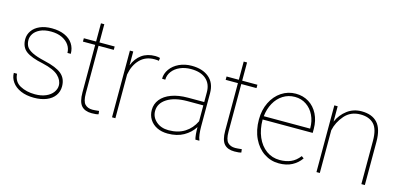

<svg xmlns="http://www.w3.org/2000/svg" viewBox="-62 -1043 2994 1437"><g transform="rotate(15 1435.0 -324.0)"><path d="M236 -255Q143 -274 102 -305Q61 -336 61 -397Q61 -433 82 -463Q103 -493 142 -510Q181 -527 234 -527Q291 -527 333 -508.5Q375 -490 397 -456.5Q419 -423 419 -379H393Q393 -412 374 -440Q355 -468 319 -485Q283 -502 234 -502Q184 -502 151 -486.5Q118 -471 102 -447.5Q86 -424 86 -398Q86 -369 98 -348Q110 -327 144 -309.5Q178 -292 243 -277Q337 -256 378 -221.5Q419 -187 419 -126Q419 -86 397 -55Q375 -24 333.5 -7Q292 10 237 10Q177 10 133.5 -9Q90 -28 67 -60.5Q44 -93 44 -131H69Q73 -70 122 -43.5Q171 -17 237 -17Q286 -17 321.5 -32.5Q357 -48 375.5 -73.5Q394 -99 394 -126Q394 -167 358.5 -201Q323 -235 236 -255Z M683 -17Q698 -17 734 -21L737 4Q721 10 684 10Q631 10 604.5 -20Q578 -50 578 -123V-491H483V-517H578V-658H604V-517H722V-491H604V-123Q604 -61 625 -39Q646 -17 683 -17Z M840 -517H866V-410Q888 -466 930.5 -496.5Q973 -527 1035 -527Q1046 -527 1055.5 -525.5Q1065 -524 1072 -522L1069 -499Q1064 -500 1058 -501Q1051 -502 1035 -502Q966 -502 922.5 -457Q879 -412 866 -339V0H840Z M1318 -502Q1272 -502 1234 -485.5Q1196 -469 1174 -439.5Q1152 -410 1152 -375L1127 -376Q1127 -416 1152 -451Q1177 -486 1220.5 -506.5Q1264 -527 1318 -527Q1402 -527 1452 -485Q1502 -443 1502 -364V-104Q1502 -75 1505.5 -47Q1509 -19 1516 -4V0H1486Q1477 -32 1477 -95Q1447 -48 1396 -19Q1345 10 1273 10Q1225 10 1189 -8Q1153 -26 1133 -58Q1113 -90 1113 -131Q1113 -177 1141.5 -213Q1170 -249 1224 -269Q1278 -289 1352 -289H1477V-365Q1477 -430 1435.5 -466Q1394 -502 1318 -502ZM1477 -140V-263H1354Q1255 -263 1197 -226Q1139 -189 1139 -129Q1139 -82 1176.5 -49Q1214 -16 1273 -16Q1346 -16 1397.5 -48.5Q1449 -81 1477 -140Z M1789 -17Q1804 -17 1840 -21L1843 4Q1827 10 1790 10Q1737 10 1710.5 -20Q1684 -50 1684 -123V-491H1589V-517H1684V-658H1710V-517H1828V-491H1710V-123Q1710 -61 1731 -39Q1752 -17 1789 -17Z M1906 -269Q1906 -343 1935 -402Q1964 -461 2014 -494Q2064 -527 2124 -527Q2181 -527 2225.5 -499.5Q2270 -472 2295.5 -421.5Q2321 -371 2321 -307V-276H1933Q1933 -200 1958.5 -141Q1984 -82 2029.5 -49Q2075 -16 2134 -16Q2182 -16 2219.5 -32Q2257 -48 2287 -87L2305 -74Q2278 -35 2235.5 -12.5Q2193 10 2134 10Q2071 10 2019 -24.5Q1967 -59 1936.5 -122.5Q1906 -186 1906 -269ZM1935 -302H2294V-308Q2294 -360 2273 -404.5Q2252 -449 2213 -475.5Q2174 -502 2124 -502Q2073 -502 2032 -476Q1991 -450 1966 -404.5Q1941 -359 1935 -302Z M2424 -517H2450V-398Q2475 -455 2523 -491Q2571 -527 2634 -527Q2715 -527 2757 -481Q2799 -435 2799 -335V0H2772V-335Q2772 -427 2735.5 -464.5Q2699 -502 2632 -502Q2556 -502 2510 -449Q2464 -396 2450 -331V0H2424Z"/></g></svg>

Font: FreesentationVF
Style: Regular
Weight: 400
Designer: glyphs from Roboto by Christian Robertson / Hangul glyphs from Noto Sans CJK(Source Han Sans) by Jang Soo-young and Kang
Foundry: PT&
Version: Version 2.001;Glyphs 3.3.1 (3343)